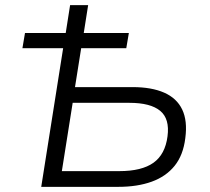

<svg xmlns="http://www.w3.org/2000/svg" viewBox="-20 -725 813 745"><path d="M140 0 225 -538H67L77 -597H235L252 -705H322L305 -597H480L470 -538H295L271 -387H495Q568 -387 617 -365.5Q666 -344 687 -300Q708 -256 699 -189Q691 -123 657.5 -81.5Q624 -40 568.5 -20Q513 0 439 0ZM220 -61H443Q530 -61 575.5 -93.5Q621 -126 630 -196Q639 -264 601.5 -295Q564 -326 482 -326H262Z"/></svg>

Font: Nunito Sans 7pt Light
Style: Italic
Weight: 300
Italic angle: -9°
Designer: Vernon Adams
Foundry: Vernon Adams
Version: Version 3.101;gftools[0.9.27]